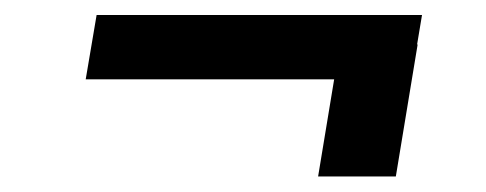

<svg xmlns="http://www.w3.org/2000/svg" viewBox="-20 -413 633 250"><path d="M529.5 -393.5 523.1 -355.1H523.8L495.4 -183.2H394.2L415.1 -309.7H91.6L105.8 -393.5Z"/></svg>

Font: Inter P Extra Bold
Style: Italic
Weight: 800
Italic angle: 9.39999°
Designer: Rasmus Andersson
Foundry: rsms
Version: Version 3.018;git-588b23468